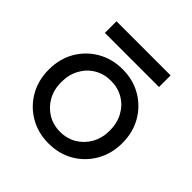

<svg xmlns="http://www.w3.org/2000/svg" viewBox="-166 -736 878 878"><g transform="rotate(45 273.0 -297.5)"><path d="M35 -230Q35 -161 66.5 -106.5Q98 -52 152 -21Q206 10 273 10Q341 10 394.5 -21Q448 -52 479.5 -106.5Q511 -161 511 -230Q511 -300 479.5 -354Q448 -408 394.5 -439Q341 -470 273 -470Q206 -470 152 -439Q98 -408 66.5 -354Q35 -300 35 -230ZM116 -230Q116 -278 136.5 -315.5Q157 -353 192.5 -374Q228 -395 273 -395Q318 -395 353.5 -374Q389 -353 409.5 -315.5Q430 -278 430 -230Q430 -182 409.5 -145Q389 -108 353.5 -86.5Q318 -65 273 -65Q228 -65 192.5 -86.5Q157 -108 136.5 -145Q116 -182 116 -230ZM98 -530H448V-605H98Z"/></g></svg>

Font: Jost* Book
Style: Regular
Weight: 400
Version: Version 3.000